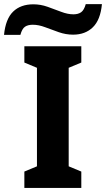

<svg xmlns="http://www.w3.org/2000/svg" viewBox="-94 -925 522 945"><path d="M306.2 -80.6V0H25.9V-80.6L87.9 -106.4V-591.3L25.9 -617.2V-697.3H306.2V-617.2L244.1 -591.3V-106.4ZM6.3 -753.4H-74.2Q-66.4 -832 -29.3 -867.9Q7.8 -903.8 70.3 -903.8Q105.5 -903.8 140.1 -891.6Q174.8 -879.4 207 -866.9Q239.3 -854.5 267.6 -854.5Q290.5 -854.5 305.2 -864.7Q319.8 -875 328.1 -904.8H407.7Q400.4 -827.1 363 -790.8Q325.7 -754.4 265.6 -754.4Q230 -754.4 195.3 -766.6Q160.6 -778.8 128.4 -791Q96.2 -803.2 67.4 -803.2Q43.5 -803.2 29.1 -793.5Q14.6 -783.7 6.3 -753.4Z"/></svg>

Font: Lunasima
Style: Bold
Weight: 700
Designer: The DocRepair Project, Monotype Design Team
Foundry: Google
Version: Version 2.009